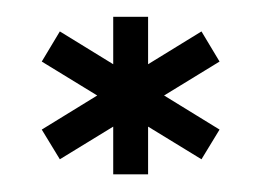

<svg xmlns="http://www.w3.org/2000/svg" viewBox="-20 -786 309 223"><path d="M214 -601 235 -635.5 49.5 -749.5 28.5 -714.5ZM49.5 -601 235 -714.5 214 -749.5 28.5 -635.5ZM111.5 -583.5H152V-766.5H111.5Z"/></svg>

Font: Anybody Thin Medium
Style: Regular
Weight: 500
Version: Version 1.113;gftools[0.9.25]